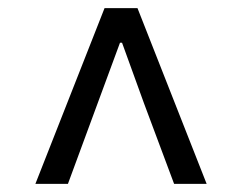

<svg xmlns="http://www.w3.org/2000/svg" viewBox="-20 -769 595 472"><path d="M67 -317 237 -749H318L488 -317H408L334 -515L280 -664H275L220 -515L147 -317Z"/></svg>

Font: Chiron Sans HK TT
Style: Regular
Weight: 400
Designer: Ryoko NISHIZUKA 西塚涼子 (kana, bopomofo & ideographs); Paul D. Hunt (Latin, Greek & Cyrillic); Sandoll Communications 산돌커뮤니
Foundry: Adobe
Version: Version 2.022;hotconv 1.0.109;makeotfexe 2.5.65596